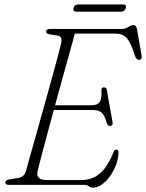

<svg xmlns="http://www.w3.org/2000/svg" viewBox="-20 -830 656 862"><path d="M204 -357.5H394Q416 -357.5 426.8 -371.5Q437.5 -385.5 435.5 -426Q435.5 -432 438.5 -435Q441.5 -438 446 -438Q452 -438 455.5 -434.5Q459 -431 459.5 -426L485 -283Q487 -273.5 483.8 -269.2Q480.5 -265 475 -264.5Q469.5 -264 465.8 -267.5Q462 -271 459.5 -277.5Q449.5 -313.5 436 -324.8Q422.5 -336 398.5 -336H197.5ZM358 0H17.5Q10.5 0 7.2 -3.5Q4 -7 4 -11.5Q4 -16.5 8.2 -19.8Q12.5 -23 19 -24L59.5 -30.5Q74.5 -33 83.2 -40.2Q92 -47.5 97 -63Q101.5 -81 111.2 -115.5Q121 -150 133.8 -195.5Q146.5 -241 161 -292.2Q175.5 -343.5 189.8 -395.2Q204 -447 217 -493.8Q230 -540.5 239.8 -577.5Q249.5 -614.5 254.5 -635.5Q258 -649 254.5 -658.5Q251 -668 241 -669.5L201 -676Q194.5 -677.5 190.8 -680.5Q187 -683.5 187 -688Q187 -694 191.5 -697Q196 -700 203.5 -700H524.5Q543.5 -700 556 -708.8Q568.5 -717.5 578.5 -717.5Q591.5 -717.5 595 -699.5L615.5 -581.5Q617.5 -571.5 614.2 -566.5Q611 -561.5 605 -561Q598.5 -561 594 -565.2Q589.5 -569.5 586 -579Q573.5 -620 561 -641.8Q548.5 -663.5 533.8 -671.2Q519 -679 500.5 -679H316Q308 -649.5 296 -606.2Q284 -563 269.5 -511.2Q255 -459.5 240 -404.2Q225 -349 210.5 -295.5Q196 -242 183.5 -195.5Q171 -149 162 -114.2Q153 -79.5 149 -62.5Q146 -49 149 -40Q152 -31 163 -26.2Q174 -21.5 193.5 -21.5H343.5Q376 -21.5 402.2 -34Q428.5 -46.5 450 -74Q471.5 -101.5 490 -147.5Q494.5 -158.5 502.5 -158.5Q513 -158.5 512 -144.5Q511 -115.5 500 -87.5Q489 -59.5 472.5 -37Q456 -14.5 436.2 -1Q416.5 12.5 397.5 12.5Q387 12.5 379 6.2Q371 0 358 0ZM310 -793.5Q312 -802 317.5 -806Q323 -810 331 -810H533Q540.5 -810 543.8 -806Q547 -802 545 -794Q542.5 -786 537.2 -781.8Q532 -777.5 524 -777.5H322Q314.5 -777.5 311.2 -781.8Q308 -786 310 -793.5Z"/></svg>

Font: Fraunces 72pt Soft Wonky ExtraLight
Style: Italic
Weight: 250
Italic angle: -16°
Version: Version 1.000;[b76b70a41]